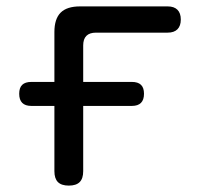

<svg xmlns="http://www.w3.org/2000/svg" viewBox="-20 -570 640 600"><path d="M195 10Q172 10 161 -1Q150 -12 150 -35V-239H78Q59 -239 49.5 -248.5Q40 -258 40 -277Q40 -296 49.5 -305Q59 -314 78 -314H150V-470Q150 -511 169.5 -530.5Q189 -550 230 -550H504Q524 -550 534.5 -539.5Q545 -529 545 -509Q545 -489 534.5 -478.5Q524 -468 504 -468H280Q260 -468 250 -458Q240 -448 240 -428V-314H392Q411 -314 420.5 -305Q430 -296 430 -277Q430 -258 420.5 -248.5Q411 -239 392 -239H240V-35Q240 -12 229 -1Q218 10 195 10Z"/></svg>

Font: Maple Mono NF
Style: Regular
Weight: 400
Monospace: yes
Designer: subframe7536
Version: Version 7.000